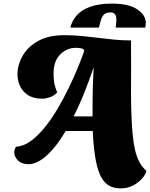

<svg xmlns="http://www.w3.org/2000/svg" viewBox="-20 -884 834 1064"><path d="M649 160Q616 160 589.5 147.5Q563 135 543 101.5Q523 68 511 5.5Q499 -57 494 -158H344Q304 -91 267 -50.5Q230 -10 198 8Q166 26 139 26Q100 26 79 4.5Q58 -17 59 -43Q60 -51 62 -57.5Q64 -64 69 -71Q110 -73 150 -102Q190 -131 228 -178Q266 -225 299.5 -282Q333 -339 361.5 -398Q390 -457 412 -510.5Q434 -564 447 -603L442 -612Q430 -617 419.5 -618Q409 -619 400 -619Q353 -619 317 -585.5Q281 -552 277 -490Q276 -461 279 -435Q282 -409 297 -372Q280 -353 256 -345Q232 -337 215 -337Q165 -337 133.5 -358Q102 -379 88.5 -412.5Q75 -446 77 -484Q80 -532 108 -579Q136 -626 192.5 -657.5Q249 -689 336 -689Q387 -689 433 -684.5Q479 -680 523 -674.5Q567 -669 612 -664.5Q657 -660 706 -660Q707 -577 706.5 -505.5Q706 -434 706 -372.5Q706 -311 708 -259Q710 -196 714.5 -145Q719 -94 728 -54.5Q737 -15 752.5 14Q768 43 791 62Q789 80 769.5 103Q750 126 719 143Q688 160 649 160ZM388 -239H493Q493 -280 493 -322Q493 -364 494.5 -410Q496 -456 499 -508H498Q470 -426 443 -359.5Q416 -293 388 -239ZM370 -731Q378 -767 404 -797.5Q430 -828 478.5 -846Q527 -864 601 -864Q695 -864 741.5 -831.5Q788 -799 788 -758Q788 -746 785 -731H621Q622 -742 623.5 -752Q625 -762 625 -772Q625 -777 624 -787.5Q623 -798 616 -806.5Q609 -815 591 -815Q566 -815 554.5 -801.5Q543 -788 538 -769Q533 -750 528 -731Z"/></svg>

Font: Sansita Swashed Light Black
Style: Regular
Weight: 900
Version: Version 1.003